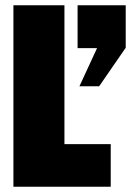

<svg xmlns="http://www.w3.org/2000/svg" viewBox="-20 -710 519 730"><path d="M225 -162H401V0H31V-690H225ZM458 -690V-527H457L357 -382H282L349 -527H275V-690Z"/></svg>

Font: Decalotype Black
Style: Regular
Weight: 900
Designer: Alfredo Marco Pradil
Foundry: Alfredo Marco Pradil
Version: Version 1.0